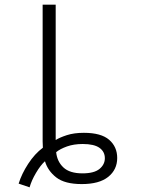

<svg xmlns="http://www.w3.org/2000/svg" viewBox="-20 -780 603 824"><path d="M60 8Q73 -34 101 -77Q129 -120 164 -146Q163 -160 163 -173.5Q163 -187 163 -204V-760H219V-179Q236 -190 267 -200Q298 -210 340 -210Q414 -210 448.5 -180Q483 -150 483 -102Q483 -52 444.5 -21Q406 10 331 10Q258 10 221.5 -18.5Q185 -47 173 -88Q154 -71 134.5 -38Q115 -5 107 24ZM334 -36Q384 -36 407 -55Q430 -74 430 -101Q430 -129 407 -145.5Q384 -162 335 -162Q297 -162 267.5 -151.5Q238 -141 221 -127Q225 -87 252 -61.5Q279 -36 334 -36Z"/></svg>

Font: Noto Sans Mono SemiCondensed Light
Style: Regular
Weight: 300
Width: 4
Designer: Monotype Design Team
Foundry: Monotype Imaging Inc.
Version: Version 2.014; ttfautohint (v1.8.4.7-5d5b)